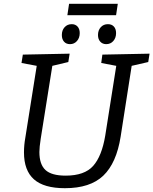

<svg xmlns="http://www.w3.org/2000/svg" viewBox="-20 -980 806 1009"><path d="M766 -698 759 -654 672 -634 614 -262Q592 -123 523 -57Q454 9 321 9Q211 9 158.5 -37.5Q106 -84 106 -179Q106 -217 113 -256L173 -634L93 -649L100 -693L346 -698L339 -654L255 -634L194 -251Q187 -206 187 -181Q187 -116 219 -86.5Q251 -57 325 -57Q424 -57 469.5 -108Q515 -159 533 -267L591 -634L512 -649L518 -693ZM305 -796Q305 -821 319.5 -837Q334 -853 357 -853Q376 -853 387.5 -840.5Q399 -828 399 -806Q399 -781 384.5 -764.5Q370 -748 348 -748Q328 -748 316.5 -761Q305 -774 305 -796ZM495 -796Q495 -821 509.5 -837Q524 -853 547 -853Q567 -853 578.5 -840.5Q590 -828 590 -806Q590 -781 575.5 -764.5Q561 -748 538 -748Q519 -748 507 -761Q495 -774 495 -796ZM343 -960H599L590 -900H334Z"/></svg>

Font: Bitter Pro
Style: Italic
Weight: 400
Italic angle: -9°
Designer: Sol Matas, and Bitter project Authors
Foundry: Sol Matas
Version: Version 1.010